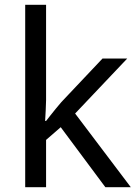

<svg xmlns="http://www.w3.org/2000/svg" viewBox="-20 -780 574 800"><path d="M172 -363Q172 -347 170.5 -321Q169 -295 168 -276H172Q178 -284 190 -299Q202 -314 214.5 -329.5Q227 -345 236 -355L407 -536H510L293 -307L525 0H419L233 -250L172 -197V0H85V-760H172Z"/></svg>

Font: Noto Sans Old Hungarian
Style: Regular
Weight: 400
Designer: Monotype Design Team
Foundry: Monotype Imaging Inc.
Version: Version 2.005; ttfautohint (v1.8.4.7-5d5b)